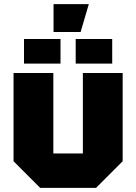

<svg xmlns="http://www.w3.org/2000/svg" viewBox="-20 -916 664 936"><path d="M578 -560V-130L448 0H176L46 -130V-560H240V-168H384V-560ZM97 -606V-726H275V-606ZM349 -606V-726H527V-606ZM241 -760V-896H413L373 -760Z"/></svg>

Font: Tektur ExtraBold
Style: Regular
Weight: 800
Designer: Adam Jagosz
Foundry: Adam Jagosz
Version: Version 1.005;gftools[0.9.30]